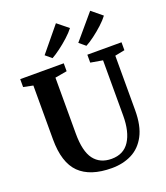

<svg xmlns="http://www.w3.org/2000/svg" viewBox="-177 -1126 1086 1254"><g transform="rotate(-20 366.0 -499.0)"><path d="M383 8Q233 8 158.5 -65.2Q84 -138.5 84 -300.5V-674.5L17.5 -688V-743H320V-688L237 -673.5V-284.5Q237 -161.5 279.2 -105.5Q321.5 -49.5 401.5 -49.5Q485.5 -49.5 526.8 -113.5Q568 -177.5 568 -289V-673.5L484 -688V-743H721.5V-688L653.5 -674.5V-296Q653.5 -187.5 618 -120.5Q582.5 -53.5 521.5 -22.8Q460.5 8 383 8ZM361.5 -1006.5 437 -945.5Q418.5 -921 386.8 -892Q355 -863 321.2 -838Q287.5 -813 263.5 -800H262.5L220.5 -835ZM599.5 -1006.5 673 -946Q655 -921.5 623.2 -892.2Q591.5 -863 557.5 -837.8Q523.5 -812.5 499 -800H498L455 -836Z"/></g></svg>

Font: Merriweather Text Regular
Style: Bold
Weight: 700
Designer: Eben Sorkin
Foundry: Eben Sorkin
Version: Version 2.100; ttfautohint (v1.7.19-72a1) -l 8 -r 50 -G 200 